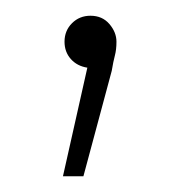

<svg xmlns="http://www.w3.org/2000/svg" viewBox="-20 -83 230 244"><path d="M60 141 91 3Q78 1 70 -8Q62 -17 62 -30Q62 -44 71.5 -53.5Q81 -63 95 -63Q110 -63 119 -52.5Q128 -42 128 -30Q128 -20 126 -12.5Q124 -5 122 7L86 141Z"/></svg>

Font: Montserrat ExtraLight
Style: Regular
Weight: 200
Designer: Julieta Ulanovsky
Foundry: Julieta Ulanovsky
Version: Version 9.000; ttfautohint (v1.8.4.7-5d5b)